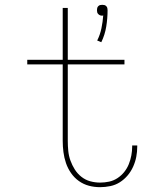

<svg xmlns="http://www.w3.org/2000/svg" viewBox="-20 -768 640 796"><path d="M400 -593 383 -600Q395 -624 400.5 -650.5Q406 -677 408 -704Q407 -704 406 -703.5Q405 -703 404 -703Q399 -703 395 -704.5Q391 -706 387.5 -709.5Q384 -713 383 -717Q382 -721 382 -726Q382 -730 383 -734.5Q384 -739 387.5 -742.5Q391 -746 395 -747Q399 -748 404 -748Q409 -748 413 -747Q417 -746 420.5 -742.5Q424 -739 425 -734.5Q426 -730 426 -726Q426 -692 420.5 -658Q415 -624 400 -593ZM395 8Q371 8 348.5 2Q326 -4 307 -17.5Q288 -31 274.5 -50.5Q261 -70 253.5 -92Q246 -114 243 -137.5Q240 -161 240 -184V-501H93V-520H240V-735H261V-520H496V-501H261V-184Q261 -163 263 -142.5Q265 -122 272 -102.5Q279 -83 290 -65.5Q301 -48 317.5 -35Q334 -22 354 -16.5Q374 -11 395 -11Q414 -11 432.5 -15Q451 -19 467 -29.5Q483 -40 495 -55Q507 -70 514 -87.5Q521 -105 524.5 -123.5Q528 -142 528 -161V-165H549V-161Q549 -139 545 -118Q541 -97 532 -77Q523 -57 509 -40.5Q495 -24 477 -12.5Q459 -1 437.5 3.5Q416 8 395 8Z"/></svg>

Font: Iosevka Thin Extended
Style: Regular
Weight: 100
Width: 7
Monospace: yes
Designer: Belleve Invis
Foundry: Belleve Invis
Version: Version 32.5.0; ttfautohint (v1.8.4)